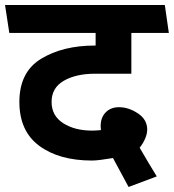

<svg xmlns="http://www.w3.org/2000/svg" viewBox="-31 -700 691 763"><path d="M592 1 480 43 418 -72Q394 -68 371.5 -65Q349 -62 335 -62Q204 -62 125 -120.5Q46 -179 46 -295Q46 -414 132.5 -466.5Q219 -519 346 -519H349V-569H6L-11 -680H624L640 -569H491V-407H346Q271 -407 222.5 -379Q174 -351 174 -295Q174 -240 220 -210.5Q266 -181 335 -181Q342 -181 351 -181.5Q360 -182 370 -183Q370 -187 369.5 -191Q369 -195 369 -199Q369 -233 389 -253.5Q409 -274 442 -274Q480 -274 517 -249.5Q554 -225 554 -185Q554 -168 545.5 -148.5Q537 -129 524 -113Q540 -85 558 -55Q576 -25 592 1Z"/></svg>

Font: Palanquin
Style: Bold
Weight: 700
Designer: Pria Ravichandran
Version: Version 1.0.4